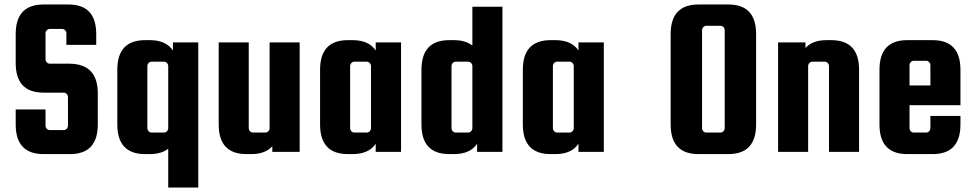

<svg xmlns="http://www.w3.org/2000/svg" viewBox="-20 -677 4331 856"><path d="M409 -477H276V-528Q276 -536 270.5 -542Q265 -548 257 -548H202Q194 -548 188.5 -542Q183 -536 183 -528V-413Q183 -405 188.5 -399Q194 -393 202 -393H292Q416 -391 416 -261V-122Q416 10 292 10H174Q50 10 50 -122V-189H183V-117Q183 -109 188.5 -103Q194 -97 202 -97H264Q272 -97 277.5 -103Q283 -109 283 -117V-244Q283 -252 277.5 -258Q272 -264 264 -264H174Q50 -264 50 -396V-525Q50 -657 174 -657H285Q409 -657 409 -525Z M648 10H627Q503 10 503 -122V-366Q503 -498 627 -498H648Q720 -498 751 -452V-488H864V159H730V-14Q699 10 648 10ZM730 -106V-382Q730 -390 724.5 -396Q719 -402 711 -402H656Q648 -402 642.5 -396Q637 -390 637 -382V-106Q637 -98 642.5 -92Q648 -86 656 -86H711Q719 -86 724.5 -92Q730 -98 730 -106Z M1182 -488H1316V0H1194V-25Q1163 10 1100 10H1079Q955 10 955 -122V-488H1089V-106Q1089 -98 1094.5 -92Q1100 -86 1108 -86H1163Q1171 -86 1176.5 -92Q1182 -98 1182 -106Z M1655 -488H1768V0H1655V-36Q1624 10 1552 10H1531Q1407 10 1407 -122V-366Q1407 -498 1531 -498H1552Q1624 -498 1655 -452ZM1634 -106V-382Q1634 -390 1628.5 -396Q1623 -402 1615 -402H1560Q1552 -402 1546.5 -396Q1541 -390 1541 -382V-106Q1541 -98 1546.5 -92Q1552 -86 1560 -86H1615Q1623 -86 1628.5 -92Q1634 -98 1634 -106Z M2004 -498Q2055 -498 2086 -474V-647H2220V0H2107V-36Q2076 10 2004 10H1983Q1859 10 1859 -122V-366Q1859 -498 1983 -498ZM2086 -106V-382Q2086 -390 2080.5 -396Q2075 -402 2067 -402H2012Q2004 -402 1998.5 -396Q1993 -390 1993 -382V-106Q1993 -98 1998.5 -92Q2004 -86 2012 -86H2067Q2075 -86 2080.5 -92Q2086 -98 2086 -106Z M2559 -488H2672V0H2559V-36Q2528 10 2456 10H2435Q2311 10 2311 -122V-366Q2311 -498 2435 -498H2456Q2528 -498 2559 -452ZM2538 -106V-382Q2538 -390 2532.5 -396Q2527 -402 2519 -402H2464Q2456 -402 2450.5 -396Q2445 -390 2445 -382V-106Q2445 -98 2450.5 -92Q2456 -86 2464 -86H2519Q2527 -86 2532.5 -92Q2538 -98 2538 -106Z M3351 -525V-122Q3351 10 3227 10H3094Q2970 10 2970 -122V-525Q2970 -657 3094 -657H3227Q3351 -657 3351 -525ZM3211 -106V-542Q3211 -550 3205.5 -556Q3200 -562 3192 -562H3129Q3121 -562 3115.5 -556Q3110 -550 3110 -542V-106Q3110 -98 3115.5 -92Q3121 -86 3129 -86H3192Q3200 -86 3205.5 -92Q3211 -98 3211 -106Z M3583 0H3449V-488H3571V-463Q3602 -498 3665 -498H3686Q3810 -498 3810 -366V0H3676V-382Q3676 -390 3670.5 -396Q3665 -402 3657 -402H3602Q3594 -402 3588.5 -396Q3583 -390 3583 -382Z M4138 -498Q4262 -498 4262 -366V-208H4035V-106Q4035 -98 4040.5 -92Q4046 -86 4054 -86H4109Q4117 -86 4122.5 -92Q4128 -98 4128 -106V-160H4262V-122Q4262 10 4138 10H4025Q3901 10 3901 -122V-366Q3901 -498 4025 -498ZM4035 -296H4128V-386Q4128 -394 4122.5 -400Q4117 -406 4109 -406H4054Q4046 -406 4040.5 -400Q4035 -394 4035 -386Z"/></svg>

Font: Squada One
Style: Regular
Weight: 400
Designer: Joe Prince
Foundry: Joe Prince
Version: Version 1.001